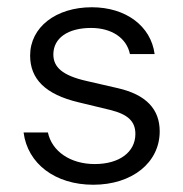

<svg xmlns="http://www.w3.org/2000/svg" viewBox="-20 -499 505 529"><path d="M237 10C344 10 420 -51 420 -137C420 -198 383 -238 305 -256L218 -276C152 -291 127 -314 127 -349C127 -394 167 -422 231 -422C288 -422 329 -394 338 -350H406C396 -427 327 -479 233 -479C134 -479 63 -424 63 -346C63 -282 104 -239 197 -217L284 -196C332 -184 353 -165 353 -130C353 -80 309 -47 241 -47C174 -47 123 -82 112 -134H45C56 -48 132 10 237 10Z"/></svg>

Font: UULA Sans
Style: Regular
Weight: 400
Designer: Mohamed Gaber, Laura Garcia Mut
Foundry: Kief Type Foundry
Version: Version 3.006;hotconv 1.0.109;makeotfexe 2.5.65596